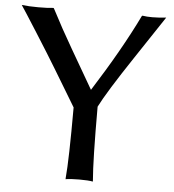

<svg xmlns="http://www.w3.org/2000/svg" viewBox="-53 -796 776 857"><g transform="rotate(5 334.5 -368.0)"><path d="M9.8 -747.1Q42 -743.2 84 -743.2Q127.9 -743.2 150.4 -746.1H152.3L154.3 -744.1Q200.2 -655.3 249 -571.8Q297.9 -488.3 350.6 -396.5Q472.7 -588.9 547.9 -744.1L549.8 -746.1H552.7Q569.3 -743.2 595.2 -743.2Q621.1 -743.2 657.2 -747.1L531.2 -557.6Q419.9 -390.6 386.7 -324.2Q386.7 -84 394.5 5.9V10.7Q375 6.8 334 6.8Q292 6.8 272.5 10.7V5.9Q280.3 -77.1 280.3 -311.5Q266.6 -335 239.7 -378.9Q212.9 -422.9 180.7 -476.6Q148.4 -530.3 85.9 -628.9Q23.4 -727.5 9.8 -747.1Z"/></g></svg>

Font: GenEi LateMin v2
Style: Medium
Weight: 500
Designer: o_tamon (Modified)
Foundry: o_tamon / Adobe Systems Incorporated / FONT 910 / Philipp H. Poll
Version: Version 2.1;Original Version 1.004